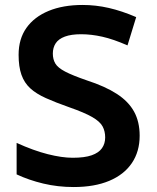

<svg xmlns="http://www.w3.org/2000/svg" viewBox="-20 -744 633 774"><path d="M543 -197Q543 -133 511.5 -86.5Q480 -40 420.5 -15Q361 10 277 10Q213 10 154.5 -4Q96 -18 47 -41V-168Q115 -137 172.5 -122.5Q230 -108 273 -108Q321 -108 349.5 -118Q378 -128 391 -146.5Q404 -165 404 -190Q404 -215 393.5 -234.5Q383 -254 352 -272Q321 -290 258 -312Q204 -331 165 -348.5Q126 -366 102 -388Q78 -410 66.5 -442.5Q55 -475 55 -523Q55 -587 86.5 -631.5Q118 -676 176 -700Q234 -724 313 -724Q366 -724 418.5 -712Q471 -700 529 -675L494 -561Q437 -586 392.5 -596Q348 -606 307 -606Q267 -606 241.5 -596.5Q216 -587 204.5 -569.5Q193 -552 193 -528Q193 -505 203 -488Q213 -471 242.5 -455.5Q272 -440 330 -420Q404 -396 451 -365.5Q498 -335 520.5 -294Q543 -253 543 -197Z"/></svg>

Font: Noto Sans Armenian
Style: Bold
Weight: 700
Version: Version 2.007